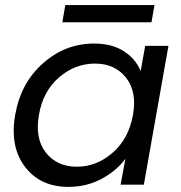

<svg xmlns="http://www.w3.org/2000/svg" viewBox="-20 -729 716 758"><path d="M40 -275.9Q62 -401.9 150.1 -479.5Q238.3 -557.1 351.1 -557.1Q422.9 -557.1 470 -526.1Q517.1 -495.1 535.2 -448.2L553.2 -547.9H645L547.9 0H456.1L475.1 -102.1Q439.5 -54.2 380.6 -22.7Q321.8 8.8 250 8.8Q138.7 8.8 78.4 -70.8Q18.1 -150.4 40 -275.9ZM504.9 -274.9Q521.5 -367.2 477.3 -422.6Q433.1 -478 355 -478Q276.4 -478 213.1 -423.6Q149.9 -369.1 133.8 -275.9Q117.2 -182.1 161.1 -126.5Q205.1 -70.8 283.2 -70.8Q361.3 -70.8 424.8 -126.2Q488.3 -181.6 504.9 -274.9ZM226.1 -641.1 237.8 -709H589.8L578.1 -641.1Z"/></svg>

Font: Poppins
Style: Italic
Weight: 400
Italic angle: -10°
Designer: Ninad Kale (Devanagari), Jonny Pinhorn (Latin)
Foundry: Indian Type Foundry
Version: Version 3.200;PS 1.000;hotconv 16.6.54;makeotf.lib2.5.65590